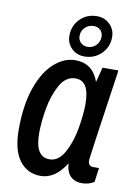

<svg xmlns="http://www.w3.org/2000/svg" viewBox="-86 -811 628 880"><g transform="rotate(10 228.0 -371.0)"><path d="M30 -180Q30 -297 59 -377.5Q88 -458 134 -498Q180 -538 231 -538Q313 -538 341 -456L359 -526H433Q372 -109 372 -98Q372 -70 396 -70H423L414 -4Q389 12 357 12Q324 12 304 -8Q284 -28 282 -67Q232 12 165 12Q103 12 66.5 -36.5Q30 -85 30 -180ZM311 -348Q311 -456 247 -456Q201 -456 174 -407Q147 -358 136 -294.5Q125 -231 125 -180Q125 -70 192 -70Q234 -70 261 -119Q288 -168 299.5 -233.5Q311 -299 311 -348ZM184 -644Q184 -691 215.5 -722.5Q247 -754 294 -754Q330 -754 354 -730Q378 -706 378 -671Q378 -625 346 -593.5Q314 -562 267 -562Q232 -562 208 -585.5Q184 -609 184 -644ZM330 -665Q330 -683 318 -695Q306 -707 287 -707Q263 -707 246.5 -691Q230 -675 230 -651Q230 -633 242.5 -620.5Q255 -608 274 -608Q298 -608 314 -624.5Q330 -641 330 -665Z"/></g></svg>

Font: Archivo Narrow Medium
Style: Italic
Weight: 500
Italic angle: -8°
Designer: Hector Gatti
Foundry: Omnibus-Type
Version: Version 2.001